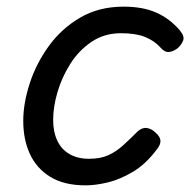

<svg xmlns="http://www.w3.org/2000/svg" viewBox="-20 -539 573 578"><path d="M238 19Q173 19 131.5 -6.5Q90 -32 70 -75.5Q50 -119 50 -175Q50 -228 69.5 -288Q89 -348 127 -400.5Q165 -453 221.5 -486Q278 -519 352 -519Q410 -519 450.5 -501Q491 -483 521 -448Q536 -430 531.5 -417.5Q527 -405 515 -394Q502 -384 489 -382.5Q476 -381 463 -396Q444 -417 416 -428Q388 -439 344 -439Q294 -439 255.5 -413Q217 -387 191.5 -346.5Q166 -306 153 -261.5Q140 -217 140 -178Q140 -142 152.5 -115.5Q165 -89 189.5 -75Q214 -61 248 -61Q282 -61 305.5 -71.5Q329 -82 349.5 -100.5Q370 -119 395 -144Q409 -156 423 -153.5Q437 -151 448 -140Q462 -128 463 -116Q464 -104 452 -89Q419 -45 380.5 -22Q342 1 305 10Q268 19 238 19Z"/></svg>

Font: Playwrite CO
Style: Regular
Weight: 400
Designer: Veronika Burian, José Scaglione
Foundry: TypeTogether
Version: Version 1.000